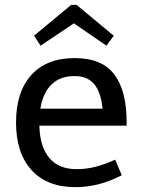

<svg xmlns="http://www.w3.org/2000/svg" viewBox="-20 -762 579 790"><path d="M287 -523Q400 -523 450.5 -455.5Q501 -388 501 -261V-245H142Q144 -158 183 -112Q222 -66 295 -66Q335 -66 372 -75.5Q409 -85 454 -105L481 -41Q430 -15 384 -3.5Q338 8 290 8Q174 8 110 -62Q46 -132 46 -258Q46 -384 109 -453.5Q172 -523 287 -523ZM146 -315H402Q395 -384 367 -416.5Q339 -449 287 -449Q228 -449 192.5 -415Q157 -381 146 -315ZM295 -742 448 -615 418 -574 284 -666 147 -574 120 -615 273 -742Z"/></svg>

Font: Telex
Style: Regular
Weight: 400
Designer: Andres Torresi
Foundry: Andres Torresi
Version: Version 1.100